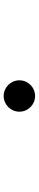

<svg xmlns="http://www.w3.org/2000/svg" viewBox="395 -900 210 1040"><g transform="rotate(-90 500.0 -380.0)"><path d="M415 -380C415 -333 453 -295 500 -295C547 -295 585 -333 585 -380C585 -427 547 -465 500 -465C453 -465 415 -427 415 -380Z"/></g></svg>

Font: Noto Sans T Chinese Thin
Style: Regular
Weight: 100
Designer: Ryoko NISHIZUKA (kana & ideographs); Paul D. Hunt (Latin, Greek & Cyrillic); Wenlong ZHANG (bopomofo); Sandoll Communica
Foundry: Adobe Systems Incorporated
Version: Version 1.000;PS 1;hotconv 1.0.78;makeotf.lib2.5.61930